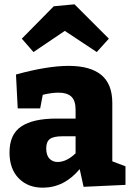

<svg xmlns="http://www.w3.org/2000/svg" viewBox="-20 -856 608 889"><path d="M367 9 349 -73Q277 13 178 13Q109 13 66.5 -30.5Q24 -74 24 -150Q24 -234 78.5 -270.5Q133 -307 241 -307H330V-348Q330 -390 310.5 -408.5Q291 -427 251 -427Q219 -427 178 -417L166 -354H62L54 -511Q199 -551 298 -551Q398 -551 449 -509Q500 -467 500 -379V-109L561 -86V0ZM194 -169Q194 -137 209 -121.5Q224 -106 247 -106Q288 -106 330 -146V-225H269Q227 -225 210.5 -212Q194 -199 194 -169ZM135 -615 81 -677 229 -827 325 -836 484 -677 428 -615 280 -713Z"/></svg>

Font: Bitter ExtraBold
Style: Regular
Weight: 800
Designer: Sol Matas, and Bitter project Authors
Foundry: Sol Matas
Version: Version 2.001